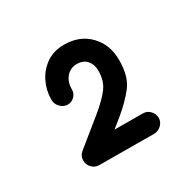

<svg xmlns="http://www.w3.org/2000/svg" viewBox="-86 -847 528 519"><g transform="rotate(-30 177.5 -587.5)"><path d="M95.2 -607.4Q82.5 -608.4 73.5 -618.2Q64.5 -627.9 64.5 -640.6Q64.5 -669.4 76.9 -695.1Q89.4 -720.7 112.5 -736.8Q135.7 -752.9 168 -752.9Q216.8 -752.9 246.8 -721.9Q276.9 -690.9 276.9 -642.6Q276.9 -592.3 255.9 -564.7Q234.9 -537.1 198.7 -507.3L171.9 -485.8L260.3 -485.4Q272.9 -485.4 282 -476.1Q291 -466.8 291.5 -454.1Q291.5 -441.4 282 -432.1Q272.5 -422.9 259.8 -422.4L88.9 -423.3Q75.2 -423.3 66.4 -432.6Q56.6 -441.9 56.9 -455.8Q57.1 -469.7 67.9 -479L150.4 -545.9Q183.6 -573.2 198.7 -594Q213.9 -614.7 213.9 -646Q213.9 -665.5 202.9 -678Q191.9 -690.4 171.9 -690.4Q152.3 -690.4 139.4 -675.8Q126.5 -661.1 126.5 -637.2Q126.5 -624.5 117.2 -615.7Q107.9 -606.9 95.2 -607.4Z"/></g></svg>

Font: Mikhak Bold
Style: Regular
Weight: 700
Designer: Amin Abedi
Version: Version 3.3